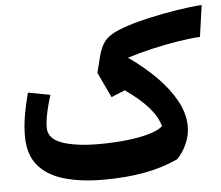

<svg xmlns="http://www.w3.org/2000/svg" viewBox="-52 -792 990 860"><g transform="rotate(-5 442.5 -362.0)"><path d="M885.3 -732.9 865.2 -590.8Q820.3 -588.4 763.4 -579.1Q706.5 -569.8 647.5 -556.2Q588.4 -542.5 536.1 -525.9Q604.5 -478 658.7 -423.6Q712.9 -369.1 744.4 -311.5Q775.9 -253.9 775.9 -195.3Q775.9 -156.7 759 -118.7Q742.2 -80.6 715.8 -53.7Q645 -21 563.2 -6.1Q481.4 8.8 379.9 8.8Q277.3 8.8 202.4 -13.2Q127.4 -35.2 86.4 -84.2Q45.4 -133.3 45.4 -215.3Q45.4 -262.7 54 -311.5Q62.5 -360.4 75.7 -409.2L175.3 -390.6Q163.1 -353.5 154.5 -314Q146 -274.4 146 -245.6Q146 -195.3 208.3 -173.6Q270.5 -151.9 373 -151.9Q440.4 -151.9 498.8 -158.4Q557.1 -165 599.9 -177.5Q642.6 -189.9 661.1 -207.5Q648.9 -251 612.1 -293Q575.2 -335 508.8 -381.8L447.3 -356.4L393.6 -470.2L409.7 -534.7Q418.9 -573.7 433.6 -597.9Q448.2 -622.1 475.6 -638.2Q502.9 -654.3 550.3 -669.4Q593.8 -683.6 652.6 -696.5Q711.4 -709.5 772.9 -719.2Q834.5 -729 885.3 -732.9Z"/></g></svg>

Font: Pinar-FD Bold
Style: Regular
Weight: 700
Designer: Amin Abedi
Version: Version 3.000